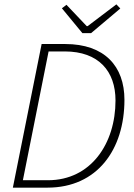

<svg xmlns="http://www.w3.org/2000/svg" viewBox="-20 -861 617 881"><path d="M39 0H198C427 0 551 -176 551 -403C551 -557 460 -659 279 -659H171ZM85 -34 203 -625H277C433 -625 510 -534 510 -400C510 -202 397 -34 200 -34ZM358 -709H398L532 -822L514 -841L382 -741H378L285 -839L264 -823Z"/></svg>

Font: Source Sans Pro Light
Style: Italic
Weight: 300
Italic angle: -11°
Designer: Paul D. Hunt
Foundry: Adobe Systems Incorporated
Version: Version 3.006;hotconv 1.0.111;makeotfexe 2.5.65597